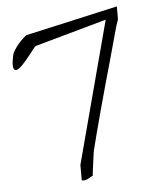

<svg xmlns="http://www.w3.org/2000/svg" viewBox="-48 -597 532 705"><g transform="rotate(-5 218.0 -245.0)"><path d="M99 -439Q98 -439 89 -427.5Q80 -416 68.5 -401.5Q57 -387 44.5 -374Q32 -361 23 -358Q14 -355 10.5 -366Q7 -377 14 -411Q15 -419 22.5 -431Q30 -443 39 -453.5Q48 -464 57 -472Q66 -480 70 -482L409 -558V-510Q402 -493 392.5 -456.5Q383 -420 370 -374.5Q357 -329 343 -278.5Q329 -228 316.5 -182Q304 -136 294.5 -99.5Q285 -63 281 -46Q279 -41 277 -27Q275 -13 273 3Q271 19 269 33Q267 47 267 53Q261 57 248.5 63.5Q236 70 225 67V10L364 -513Z"/></g></svg>

Font: Liu Jian Mao Cao
Style: Regular
Weight: 400
Designer: ZhongQi
Foundry: ZhongQi
Version: Version 1.001